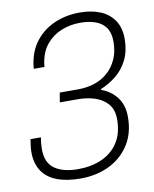

<svg xmlns="http://www.w3.org/2000/svg" viewBox="-81 -760 667 833"><g transform="rotate(-10 252.5 -343.0)"><path d="M207 12Q146 12 103 -4.5Q60 -21 38 -54.5Q16 -88 16 -137Q16 -149 17.5 -162.5Q19 -176 22 -194H68Q65 -179 64 -165.5Q63 -152 63 -143Q63 -82 100.5 -56Q138 -30 203 -30Q261 -30 307 -50Q353 -70 380 -111Q407 -152 407 -214Q407 -257 385 -282Q363 -307 328.5 -318Q294 -329 254 -329H175L182 -371H264Q302 -371 335.5 -382Q369 -393 394.5 -415.5Q420 -438 435 -471.5Q450 -505 450 -549Q450 -587 434 -610Q418 -633 389 -643.5Q360 -654 321 -654Q278 -654 239 -638.5Q200 -623 173 -591Q146 -559 138 -509L136 -492H89L90 -504Q98 -568 131.5 -611Q165 -654 216 -676Q267 -698 327 -698Q379 -698 417.5 -682Q456 -666 478 -633.5Q500 -601 500 -552Q500 -500 481 -461Q462 -422 430 -396Q398 -370 361 -355V-351Q402 -337 428.5 -303Q455 -269 455 -216Q455 -144 422 -93Q389 -42 333 -15Q277 12 207 12Z"/></g></svg>

Font: Archivo SemiCondensed Thin
Style: Italic
Weight: 250
Width: 4
Italic angle: -10°
Designer: Hector Gatti
Foundry: Omnibus-Type
Version: Version 2.001